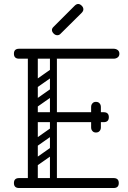

<svg xmlns="http://www.w3.org/2000/svg" viewBox="-20 -945 645 965"><path d="M145 0Q120 0 120 -36V-674Q120 -700 145 -700Q170 -700 170 -674V-26Q170 0 145 0ZM76 0Q50 0 50 -25Q50 -50 76 -50H551Q577 -50 577 -25Q577 0 551 0ZM156 -331Q130 -331 130 -356Q130 -381 156 -381H501Q527 -381 527 -356Q527 -331 501 -331ZM76 -650Q50 -650 50 -675Q50 -700 76 -700H551Q563 -700 571.5 -693.5Q580 -687 580 -675Q580 -663 571.5 -656.5Q563 -650 551 -650ZM462 -279Q451 -279 445 -286Q438 -293 438 -305V-354Q438 -366 444 -373Q451 -380 462 -380Q474 -380 481 -373Q487 -366 487 -354V-305Q487 -293 480 -286Q474 -279 462 -279ZM462 -433Q474 -433 480 -426Q487 -419 487 -407V-358Q487 -347 481 -339Q474 -332 462 -332Q451 -332 444 -339Q438 -347 438 -358V-407Q438 -419 445 -426Q451 -433 462 -433ZM260 -496Q265 -489 263.5 -482Q262 -475 257 -471L163 -405Q150 -396 140 -409Q129 -425 143 -434L237 -500Q250 -509 260 -496ZM260 -594Q265 -587 263.5 -580Q262 -573 257 -569L163 -503Q150 -494 140 -507Q129 -523 143 -532L237 -598Q250 -607 260 -594ZM153 -298Q135 -298 135 -316V-648Q135 -664 153 -664Q170 -664 170 -647V-315Q170 -298 153 -298ZM249 -298Q231 -298 231 -316V-648Q231 -664 249 -664Q266 -664 266 -647V-315Q266 -298 249 -298ZM260 -201Q265 -194 263.5 -187Q262 -180 257 -176L163 -110Q150 -101 140 -114Q129 -130 143 -139L237 -205Q250 -214 260 -201ZM260 -299Q265 -292 263.5 -285Q262 -278 257 -274L163 -208Q150 -199 140 -212Q129 -228 143 -237L237 -303Q250 -312 260 -299ZM153 -3Q135 -3 135 -21V-353Q135 -369 153 -369Q170 -369 170 -352V-20Q170 -3 153 -3ZM249 -3Q231 -3 231 -21V-353Q231 -369 249 -369Q266 -369 266 -352V-20Q266 -3 249 -3ZM283 -774Q277 -768 268 -768Q258 -768 250 -776Q241 -785 241 -794Q241 -802 248 -809L355 -916Q364 -925 373 -925Q382 -925 391 -916Q399 -908 399 -898Q399 -889 390 -880Z"/></svg>

Font: Agu Display Uzo
Style: Regular
Weight: 400
Designer: Oluwaseun Badejo
Version: Version 1.103